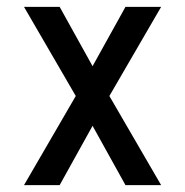

<svg xmlns="http://www.w3.org/2000/svg" viewBox="-20 -540 540 560"><path d="M50 0 201 -260 50 -520H154L250 -347L346 -520H450L299 -260L450 0H346L250 -173L154 0Z"/></svg>

Font: Iosevka SS04 Medium
Style: Regular
Weight: 500
Monospace: yes
Designer: Belleve Invis
Foundry: Belleve Invis
Version: Version 19.0.0; ttfautohint (v1.8.4)